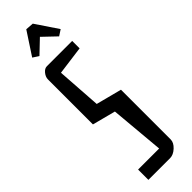

<svg xmlns="http://www.w3.org/2000/svg" viewBox="-304 -898 896 896"><g transform="rotate(-45 143.5 -450.0)"><path d="M134 -900 174 -897 248 -787 219 -768 154 -830 89 -768 60 -787ZM120 -421 247 -388V-60Q247 -39 226 -19.5Q205 0 183 0H40V-68H179L155 -336L40 -366V-663Q40 -679 52.5 -694.5Q65 -710 80 -710H247V-661L105 -642Z"/></g></svg>

Font: Bahiana
Style: Regular
Weight: 400
Designer: Pablo Cosgaya & Dani Raskovsky
Foundry: Pablo Cosgaya & Dani Raskovsky
Version: Version 1.005